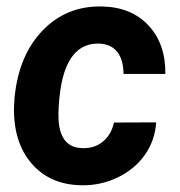

<svg xmlns="http://www.w3.org/2000/svg" viewBox="-20 -558 551 589"><path d="M232.9 -103.5Q271 -102.5 296.4 -124.3Q321.8 -146 329.6 -182.1L459 -182.6Q455.6 -127 424.1 -82.5Q392.6 -38.1 340.1 -13.2Q287.6 11.7 229.5 10.3Q133.3 8.8 77.1 -56.2Q21 -121.1 22.9 -229L24.4 -255.9L24.9 -261.2Q38.1 -390.1 111.8 -465.6Q185.5 -541 293.9 -538.1Q383.3 -536.1 435.8 -479.7Q488.3 -423.3 487.3 -331.1H358.9Q358.9 -373.5 340.3 -397.9Q321.8 -422.4 284.7 -424.3Q186 -427.2 165 -280.3Q157.7 -227.1 159.7 -190.4Q164.6 -105 232.9 -103.5Z"/></svg>

Font: RobotoDraft
Style: Bold Italic
Weight: 700
Italic angle: -12°
Version: Version 2.001150; 2014